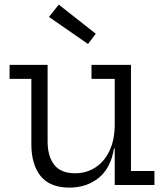

<svg xmlns="http://www.w3.org/2000/svg" viewBox="-20 -820 732 851"><path d="M488.5 -470.5H385.5V-532.5H560.5V-62H664.5V0H488.5ZM191 -532.5V-193Q191 -127.5 220.2 -89.8Q249.5 -52 312.5 -52Q363 -52 402.8 -77.8Q442.5 -103.5 465.5 -152Q488.5 -200.5 488.5 -268.5L506 -162H485Q471.5 -76 418.2 -32.2Q365 11.5 287.5 11.5Q201.5 11.5 160.2 -39.5Q119 -90.5 119 -181V-470.5H22.5V-532.5ZM240.5 -799.5 197 -745 370 -625 404.5 -670.5Z"/></svg>

Font: Hepta Slab
Style: Regular
Weight: 400
Designer: Michael LaGattuta
Foundry: Michael LaGattuta
Version: Version 1.100